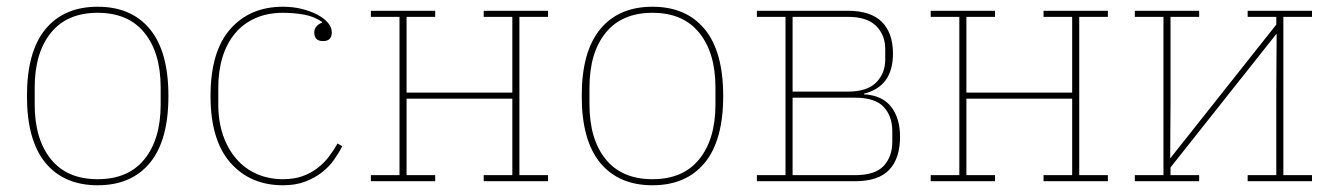

<svg xmlns="http://www.w3.org/2000/svg" viewBox="-20 -538 3955 570"><path d="M270 -6Q361 -6 409 -65.5Q457 -125 457 -228V-278Q457 -381 409 -440.5Q361 -500 270 -500Q179 -500 131 -440.5Q83 -381 83 -278V-228Q83 -125 131 -65.5Q179 -6 270 -6ZM270 12Q170 12 115 -54.5Q60 -121 60 -253Q60 -385 115 -451.5Q170 -518 270 -518Q370 -518 425 -451.5Q480 -385 480 -253Q480 -121 425 -54.5Q370 12 270 12Z M820 12Q723 12 664 -55Q605 -122 605 -253Q605 -385 663.5 -451.5Q722 -518 820 -518Q850 -518 876 -511.5Q902 -505 922 -494.5Q942 -484 953.5 -470.5Q965 -457 965 -442Q965 -416 939 -416Q913 -416 913 -442Q913 -452 919.5 -459.5Q926 -467 936 -471V-473Q913 -489 883 -494.5Q853 -500 820 -500Q774 -500 738 -484Q702 -468 677.5 -438.5Q653 -409 640.5 -368Q628 -327 628 -277V-229Q628 -178 642 -137Q656 -96 681.5 -66.5Q707 -37 742.5 -21.5Q778 -6 820 -6Q853 -6 878 -15Q903 -24 922.5 -39Q942 -54 956.5 -73Q971 -92 982 -112L996 -104Q986 -84 971.5 -63.5Q957 -43 936 -26.5Q915 -10 886.5 1Q858 12 820 12Z M1081 -18H1166V-488H1081V-506H1272V-488H1187V-263H1501V-488H1416V-506H1607V-488H1522V-18H1607V0H1416V-18H1501V-245H1187V-18H1272V0H1081Z M1917 -6Q2008 -6 2056 -65.5Q2104 -125 2104 -228V-278Q2104 -381 2056 -440.5Q2008 -500 1917 -500Q1826 -500 1778 -440.5Q1730 -381 1730 -278V-228Q1730 -125 1778 -65.5Q1826 -6 1917 -6ZM1917 12Q1817 12 1762 -54.5Q1707 -121 1707 -253Q1707 -385 1762 -451.5Q1817 -518 1917 -518Q2017 -518 2072 -451.5Q2127 -385 2127 -253Q2127 -121 2072 -54.5Q2017 12 1917 12Z M2227 -18H2312V-488H2227V-506H2497Q2565 -506 2598 -473Q2631 -440 2631 -379Q2631 -281 2545 -260V-258Q2599 -255 2625.5 -221Q2652 -187 2652 -132Q2652 -68 2620 -34Q2588 0 2518 0H2227ZM2518 -18Q2578 -18 2603.5 -45.5Q2629 -73 2629 -117V-149Q2629 -193 2603.5 -220.5Q2578 -248 2518 -248H2333V-18ZM2497 -266Q2554 -266 2581 -293Q2608 -320 2608 -361V-393Q2608 -434 2581 -461Q2554 -488 2497 -488H2333V-266Z M2743 -18H2828V-488H2743V-506H2934V-488H2849V-263H3163V-488H3078V-506H3269V-488H3184V-18H3269V0H3078V-18H3163V-245H2849V-18H2934V0H2743Z M3349 -18H3434V-488H3349V-506H3540V-488H3455V-235L3454 -69H3455L3769 -465V-488H3684V-506H3875V-488H3790V-18H3875V0H3684V-18H3769V-271L3770 -437H3769L3455 -41V-18H3540V0H3349Z"/></svg>

Font: IBM Plex Serif Thin
Style: Regular
Weight: 100
Designer: Mike Abbink, Paul van der Laan, Pieter van Rosmalen
Foundry: Bold Monday
Version: Version 3.001